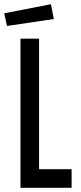

<svg xmlns="http://www.w3.org/2000/svg" viewBox="-21 -889 385 909"><path d="M76 -706H164V-88H318V0H76ZM-1 -826 220 -869 234 -799 12 -766Z"/></svg>

Font: Lineal
Style: Regular
Weight: 400
Designer: Created by Frank Adebiaye with contributions from Anton Moglia & Ariel Martín Pérez
Created by Frank ADEBIAYE with FontF
Foundry: Velvetyne Type Foundry
Version: Version 2.000